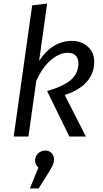

<svg xmlns="http://www.w3.org/2000/svg" viewBox="-20 -768 577 1080"><path d="M200 -425Q237 -482 284 -510Q331 -538 384 -538Q439 -538 474.5 -505Q510 -472 510 -420Q510 -356 468 -308Q426 -260 344 -234L463 0H370L245 -256Q337 -282 379 -319Q421 -356 421 -411Q421 -440 405.5 -455.5Q390 -471 361 -471Q314 -471 266 -430Q218 -389 184 -313L140 0H57L161 -738L245 -748ZM284 128Q284 144 277 160Q270 176 249 210L197 292H148L196 175Q177 156 177 135Q177 111 194 95Q211 79 235 79Q258 79 271 94Q284 109 284 128Z"/></svg>

Font: FiraGO Book
Style: Italic
Weight: 350
Italic angle: -8°
Designer: bBox Type GmbH
Foundry: bBox Type GmbH
Version: Version 1.001